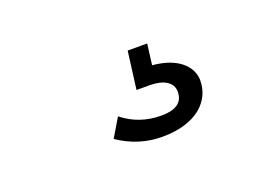

<svg xmlns="http://www.w3.org/2000/svg" viewBox="-44 -105 588 407"><g transform="rotate(-20 250.0 98.5)"><path d="M268 197C347 197 384 157 384 112C384 82 358 52 299 47L305 0H261L250 85H280C311 85 331 97 331 118C331 141 316 154 281 154C248 154 219 144 194 124L169 166C200 187 233 197 268 197Z"/></g></svg>

Font: Inconsolata Thin
Style: Regular
Weight: 100
Monospace: yes
Designer: Raph Levien, Cyreal, Brenton Simpson
Foundry: Raph Levien, Cyreal, Google
Version: Version 3.100